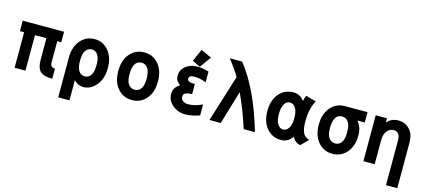

<svg xmlns="http://www.w3.org/2000/svg" viewBox="-66 -1357 4820 2168"><g transform="rotate(15 2344.0 -273.0)"><path d="M92.8 0V-415H43.9V-537.1H527.3V-415H480.5V-163.1Q480.5 -141.1 489.3 -128.9Q503.9 -108.4 535.6 -108.4V9.8Q429.7 9.8 389.6 -33.2Q353.5 -72.3 353.5 -163.1V-415H219.7V0Z M654.8 195.3V-268.6Q654.8 -391.6 715.8 -466.3Q781.7 -546.9 886.7 -546.9Q983.9 -546.9 1049.8 -466.3Q1110.8 -391.6 1110.8 -268.6Q1110.8 -145.5 1049.8 -70.8Q983.9 9.8 899.4 9.8Q831.5 9.8 786.6 -41V195.3ZM884.3 -110.8Q930.7 -110.8 957 -157.2Q979 -196.8 979 -268.6Q979 -343.8 956.5 -381.8Q930.2 -426.3 882.3 -426.3Q835.9 -426.3 808.1 -381.8Q785.6 -345.2 785.6 -268.6Q785.6 -195.3 807.1 -156.7Q833 -110.8 884.3 -110.8Z M1464.8 -426.3Q1412.6 -426.3 1387.2 -381.8Q1364.7 -341.3 1364.7 -268.6Q1364.7 -191.4 1387.2 -155.3Q1415.5 -110.8 1466.3 -110.8Q1514.6 -110.8 1542.5 -155.3Q1564.9 -191.9 1564.9 -268.6Q1564.9 -341.8 1542.5 -379.9Q1515.1 -426.3 1464.8 -426.3ZM1293.9 -70.8Q1232.9 -145.5 1232.9 -268.6Q1232.9 -391.6 1293.9 -466.3Q1359.9 -546.9 1464.8 -546.9Q1569.8 -546.9 1635.7 -466.3Q1696.8 -391.6 1696.8 -268.6Q1696.8 -145.5 1635.7 -70.8Q1569.8 9.8 1464.8 9.8Q1359.9 9.8 1293.9 -70.8Z M2080.6 -742.2 2204.6 -684.1 2109.9 -551.8 2016.6 -597.7ZM2255.9 -22.9Q2166.5 9.8 2090.8 9.8Q1999 9.8 1937 -44.9Q1876 -98.6 1876 -174.8Q1876 -248 1949.2 -292Q1893.6 -331.1 1893.6 -389.2Q1893.6 -464.8 1960 -511.2Q2010.3 -546.9 2083.5 -546.9Q2147 -546.9 2218.8 -524.4L2219.2 -398.9Q2148.9 -428.2 2083.5 -428.2Q2048.3 -428.2 2034.2 -418.5Q2018.1 -407.2 2018.1 -388.7Q2018.1 -369.1 2037.1 -358.9Q2055.7 -349.1 2106.4 -349.1V-230Q2051.3 -230 2028.3 -216.8Q2005.4 -203.6 2005.4 -175.8Q2005.4 -146 2026.4 -129.4Q2052.2 -108.9 2090.8 -108.9Q2170.4 -108.9 2255.9 -150.9Z M2370.6 0 2541.5 -546.9Q2499.5 -621.1 2411.6 -732.4H2556.2Q2761.2 -479 2902.8 0H2771Q2703.1 -211.4 2619.6 -391.6L2502.4 0Z M3200.7 -426.3Q3157.2 -426.3 3132.8 -381.8Q3110.4 -341.3 3110.4 -268.6Q3110.4 -191.4 3132.8 -155.3Q3161.1 -110.8 3202.1 -110.8Q3240.7 -110.8 3268.6 -155.3Q3291 -191.9 3291 -268.6Q3291 -341.8 3268.6 -379.9Q3241.2 -426.3 3200.7 -426.3ZM3475.6 -512.7Q3420.4 -410.6 3420.4 -267.6Q3420.4 -178.7 3442.9 -131.3Q3461.4 -91.3 3515.6 -73.7L3433.1 10.3Q3376 -4.4 3351.1 -44.9Q3345.7 -53.7 3340.8 -64Q3289.1 9.8 3206.5 9.8Q3103 9.8 3037.1 -70.8Q2976.1 -145.5 2976.1 -268.6Q2976.1 -391.6 3037.1 -466.3Q3103 -546.9 3206.5 -546.9Q3285.6 -546.9 3335.4 -480.5Q3341.8 -515.6 3355.5 -546.9Z M3637.7 -70.8Q3576.7 -145.5 3576.7 -268.6Q3576.7 -391.6 3637.7 -466.3Q3703.6 -546.9 3808.6 -546.9H4072.3V-426.3H3986.3Q4040.5 -360.8 4040.5 -268.6Q4040.5 -145.5 3979.5 -70.8Q3913.6 9.8 3808.6 9.8Q3703.6 9.8 3637.7 -70.8ZM3808.6 -426.3Q3756.3 -426.3 3731 -381.8Q3708.5 -342.8 3708.5 -268.6Q3708.5 -191.4 3731 -155.3Q3759.3 -110.8 3810.1 -110.8Q3858.4 -110.8 3886.2 -155.3Q3908.7 -191.9 3908.7 -268.6Q3908.7 -341.8 3886.2 -379.9Q3858.9 -426.3 3808.6 -426.3Z M4170.4 0V-537.1H4302.2V-487.3Q4352.1 -546.9 4435.1 -546.9Q4514.6 -546.9 4568.8 -489.3Q4618.7 -436.5 4618.7 -336.4V195.3H4486.8V-329.6Q4486.8 -380.4 4467.3 -403.3Q4446.3 -428.2 4413.6 -428.2Q4370.6 -428.2 4339.4 -395.5Q4302.2 -356.4 4302.2 -282.2V0Z"/></g></svg>

Font: Consola Mono
Style: Bold
Weight: 700
Monospace: yes
Designer: Wojciech Kalinowski "wmk69" (wmk69@o2.pl)
Foundry: Wojciech Kalinowski "wmk69" (wmk69@o2.pl)
Version: Version 2.1.0